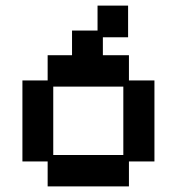

<svg xmlns="http://www.w3.org/2000/svg" viewBox="-20 -653 632 685"><path d="M150 12V-77H60V-366H150V-456H237V-544H328V-633H437V-520H347V-456H440V-366H531V-77H440V12ZM170 -100H420V-344H170Z"/></svg>

Font: Pixelify Sans Medium
Style: Regular
Weight: 500
Designer: Stefie Justprince
Foundry: Typecalism Foundryline
Version: Version 1.000;February 13, 2025;FontCreator 15.0.0.3015 64-b